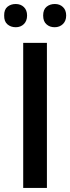

<svg xmlns="http://www.w3.org/2000/svg" viewBox="-20 -925 346 945"><path d="M94.2 0V-713.9H210.9V0ZM209 -805.2Q192.4 -819.3 192.4 -848.6Q192.4 -877.9 209 -891.6Q225.6 -905.3 250 -905.3Q274.4 -905.3 290 -890.1Q305.7 -875 305.7 -848.6Q305.7 -822.3 289.6 -806.6Q273.4 -791 249 -791Q224.6 -791 209 -805.2ZM0.5 -848.6Q0 -877.9 16.6 -891.6Q33.2 -905.3 57.6 -905.3Q82 -905.3 97.7 -890.1Q113.3 -875 113.3 -848.6Q113.3 -822.3 97.7 -806.6Q82 -791 57.6 -791Q33.2 -791 16.6 -805.2Q0 -819.3 0.5 -848.6Z"/></svg>

Font: OpenSans-Semibold
Style: Regular
Weight: 600
Foundry: Ascender Corporation
Version: Version 1.10